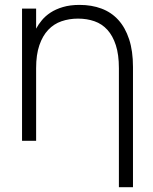

<svg xmlns="http://www.w3.org/2000/svg" viewBox="-20 -575 623 784"><path d="M465.5 -296.5Q465.5 -352 453 -390.5Q440.5 -429 418.5 -453.2Q396.5 -477.5 365.8 -488.2Q335 -499 298.5 -499Q262.5 -499 231.2 -488.2Q200 -477.5 177 -453.2Q154 -429 140.8 -390.5Q127.5 -352 127.5 -296.5V0H70V-540H127.5V-458Q136.5 -475 150.8 -492.2Q165 -509.5 186.2 -523.5Q207.5 -537.5 236.8 -546.2Q266 -555 305 -555Q354 -555 394.2 -540Q434.5 -525 463 -493.8Q491.5 -462.5 507.2 -414.8Q523 -367 523 -301.5V189.5H465.5Z"/></svg>

Font: Vela Sans Light
Style: Regular
Weight: 300
Designer: Principal design: Mikhail Sharanda - project Manrope.
Design modification: Ravid Balaliev
Foundry: Mikhail Sharanda
Version: Version 1.001